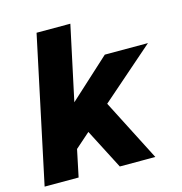

<svg xmlns="http://www.w3.org/2000/svg" viewBox="-122 -760 808 851"><g transform="rotate(-15 282.5 -334.0)"><path d="M-21 0 121 -668H276L203 -327L388 -496H586L342 -283L487 0H324L229 -184L161 -124L135 0Z"/></g></svg>

Font: Atkinson Hyperlegible
Style: Bold Italic
Weight: 700
Italic angle: -12°
Designer: Elliott Scott, Megan Eiswerth, Linus Boman, Theodore Petrosky
Foundry: Braille Institute
Version: Version 1.006; ttfautohint (v1.8.3)